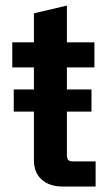

<svg xmlns="http://www.w3.org/2000/svg" viewBox="-20 -682 405 702"><path d="M208.5 0Q160.6 0 132.3 -25.6Q104 -51.3 104 -96.2V-435.5H24.9V-527.3H104V-633.3L224.6 -661.6V-527.3H325.2V-435.5H224.6V-119.1Q224.6 -102.5 229.2 -97.2Q233.9 -91.8 249 -91.8H329.6V0ZM30.3 -273.9V-355H314.5V-273.9Z"/></svg>

Font: Schibsted Grotesk SemiBold
Style: Regular
Weight: 600
Designer: Bakken & Baeck AS, Henrik Kongsvoll
Foundry: Schibsted ASA
Version: Version 1.100;gftools[0.9.25]